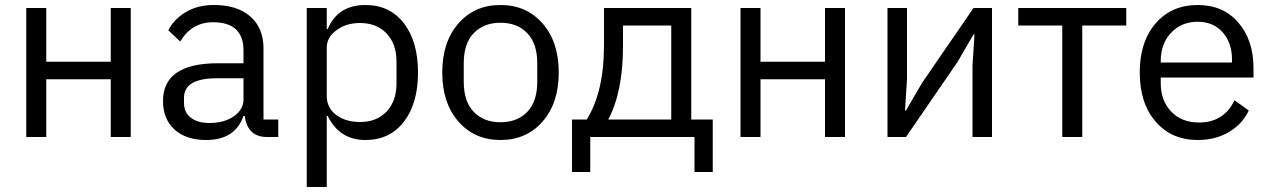

<svg xmlns="http://www.w3.org/2000/svg" viewBox="-20 -548 5081 768"><path d="M85 0V-516H165V-301H423V-516H503V0H423V-231H165V0Z M1093 0H1048Q970 0 959 -84H954Q920 12 805 12Q724 12 678 -30Q632 -72 632 -144Q632 -295 852 -295H954V-346Q954 -459 832 -459Q747 -459 701 -382L653 -427Q676 -471 723 -499.5Q770 -528 836 -528Q929 -528 981.5 -482Q1034 -436 1034 -354V-70H1093ZM818 -56Q877 -56 915.5 -83Q954 -110 954 -150V-235H848Q716 -235 716 -157V-136Q716 -98 743.5 -77Q771 -56 818 -56Z M1207 200V-516H1287V-432H1291Q1331 -528 1442 -528Q1539 -528 1595.5 -455Q1652 -382 1652 -258Q1652 -134 1595.5 -61Q1539 12 1442 12Q1338 12 1291 -84H1287V200ZM1420 -60Q1487 -60 1526.5 -102Q1566 -144 1566 -214V-302Q1566 -372 1526.5 -414Q1487 -456 1420 -456Q1365 -456 1326 -427.5Q1287 -399 1287 -357V-165Q1287 -116 1325 -88Q1363 -60 1420 -60Z M2150.5 -62Q2086 12 1982 12Q1878 12 1813.5 -62Q1749 -136 1749 -258Q1749 -380 1813.5 -454Q1878 -528 1982 -528Q2086 -528 2150.5 -454Q2215 -380 2215 -258Q2215 -136 2150.5 -62ZM2129 -221V-295Q2129 -374 2089 -415.5Q2049 -457 1982 -457Q1915 -457 1875 -415.5Q1835 -374 1835 -295V-221Q1835 -142 1875 -100.5Q1915 -59 1982 -59Q2049 -59 2089 -100.5Q2129 -142 2129 -221Z M2268 140V-70H2327Q2396 -181 2396 -367V-516H2745V-70H2831V140H2758V0H2341V140ZM2413 -70H2665V-446H2472V-363Q2472 -181 2413 -70Z M2942 0V-516H3022V-301H3280V-516H3360V0H3280V-231H3022V0Z M3530 0V-516H3608V-230L3600 -106H3604L3668 -216L3874 -516H3948V0H3870V-286L3878 -410H3874L3810 -300L3604 0Z M4229 0V-446H4053V-516H4485V-446H4309V0Z M4771 12Q4666 12 4602.5 -61.5Q4539 -135 4539 -258Q4539 -381 4602.5 -454.5Q4666 -528 4771 -528Q4873 -528 4933.5 -457.5Q4994 -387 4994 -276V-238H4623V-214Q4623 -146 4664.5 -102Q4706 -58 4776 -58Q4876 -58 4918 -147L4975 -106Q4950 -52 4896 -20Q4842 12 4771 12ZM4771 -461Q4706 -461 4664.5 -417Q4623 -373 4623 -305V-298H4908V-309Q4908 -377 4870.5 -419Q4833 -461 4771 -461Z"/></svg>

Font: Aneliza
Style: Regular
Weight: 400
Designer: Mike Abbink, Paul van der Laan, Pieter van Rosmalen
Foundry: Bold Monday
Version: Version 3.0